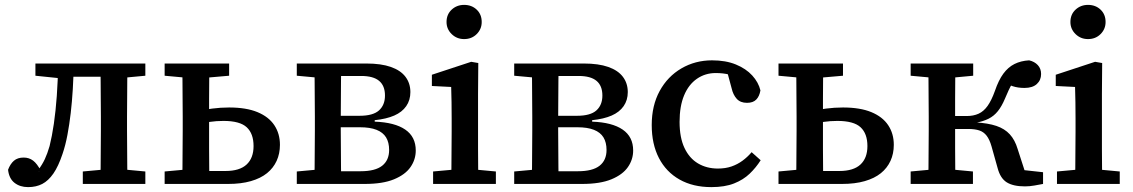

<svg xmlns="http://www.w3.org/2000/svg" viewBox="-20 -753 4640 786"><path d="M95 13Q62 13 39.5 -4.5Q17 -22 13 -58Q22 -82 37 -95Q52 -108 77 -108Q99 -108 115.5 -95.5Q132 -83 147 -54L138 -52H141L135 -55Q153 -79 163.5 -101.5Q174 -124 183 -155Q193 -195 200.5 -246.5Q208 -298 212.5 -360Q217 -422 218 -493H282Q281 -439 278 -388Q275 -337 269.5 -290Q264 -243 256 -200.5Q248 -158 236 -123Q219 -72 198.5 -42.5Q178 -13 153 0Q128 13 95 13ZM125 -443V-493H237V-433H222ZM240 -439V-493H426V-439ZM319 0V-51L428 -61H468L575 -51V0ZM391 0Q392 -31 392 -68Q392 -105 392.5 -144Q393 -183 393 -218V-275Q393 -310 392.5 -349Q392 -388 392 -426Q392 -464 391 -493H502Q501 -464 501 -426Q501 -388 500.5 -349Q500 -310 500 -275V-218Q500 -183 500.5 -144Q501 -105 501 -68Q501 -31 502 0ZM450 -433V-493H575V-443L468 -433Z M803 0V-53H903Q961 -53 989.5 -79.5Q1018 -106 1018 -155Q1018 -206 990 -232Q962 -258 895 -258Q866 -258 838.5 -254Q811 -250 792 -245V-298Q814 -304 848.5 -308.5Q883 -313 918 -313Q988 -313 1034 -294Q1080 -275 1103 -240.5Q1126 -206 1126 -160Q1126 -124 1112.5 -94.5Q1099 -65 1073 -44Q1047 -23 1007 -11.5Q967 0 914 0ZM726 0Q727 -30 727 -67.5Q727 -105 727.5 -144Q728 -183 728 -218V-275Q728 -310 727.5 -349Q727 -388 727 -426Q727 -464 726 -493H837Q837 -464 836.5 -426Q836 -388 836 -348.5Q836 -309 836 -274V-218Q836 -183 836 -144Q836 -105 836.5 -67.5Q837 -30 837 0ZM654 -443V-493H918V-443L803 -433H763ZM654 0V-51L763 -61H779V0Z M1195 0V-51L1304 -61L1333 -52H1456Q1516 -52 1544.5 -74.5Q1573 -97 1573 -139Q1573 -170 1560.5 -190.5Q1548 -211 1521.5 -221.5Q1495 -232 1454 -232H1342V-279H1452Q1507 -279 1531.5 -301Q1556 -323 1556 -362Q1556 -402 1532 -422Q1508 -442 1459 -442H1333L1304 -433L1195 -443V-493H1480Q1540 -493 1580 -479Q1620 -465 1640 -438.5Q1660 -412 1660 -376Q1660 -343 1643 -318.5Q1626 -294 1594 -280Q1562 -266 1514 -261V-255Q1596 -252 1639 -222.5Q1682 -193 1682 -137Q1682 -100 1660.5 -69Q1639 -38 1593 -19Q1547 0 1473 0ZM1267 0Q1268 -31 1268 -68Q1268 -105 1268.5 -144Q1269 -183 1269 -218V-275Q1269 -310 1268.5 -349Q1268 -388 1268 -426Q1268 -464 1267 -493H1377Q1376 -464 1376 -425.5Q1376 -387 1375.5 -347Q1375 -307 1375 -268V-218Q1375 -183 1375.5 -144Q1376 -105 1376 -68Q1376 -31 1377 0Z M1753 0V-51L1863 -61H1903L2010 -51V0ZM1827 0Q1828 -30 1828 -67Q1828 -104 1828.5 -143Q1829 -182 1829 -215V-267Q1829 -304 1828.5 -334.5Q1828 -365 1827 -397L1748 -401V-447L1909 -500L1938 -495L1937 -369V-215Q1937 -182 1937 -143Q1937 -104 1937.5 -67Q1938 -30 1938 0ZM1880 -593Q1850 -593 1829 -613.5Q1808 -634 1808 -663Q1808 -694 1829 -713.5Q1850 -733 1880 -733Q1911 -733 1931.5 -713.5Q1952 -694 1952 -663Q1952 -634 1931.5 -613.5Q1911 -593 1880 -593Z M2085 0V-51L2194 -61L2223 -52H2346Q2406 -52 2434.5 -74.5Q2463 -97 2463 -139Q2463 -170 2450.5 -190.5Q2438 -211 2411.5 -221.5Q2385 -232 2344 -232H2232V-279H2342Q2397 -279 2421.5 -301Q2446 -323 2446 -362Q2446 -402 2422 -422Q2398 -442 2349 -442H2223L2194 -433L2085 -443V-493H2370Q2430 -493 2470 -479Q2510 -465 2530 -438.5Q2550 -412 2550 -376Q2550 -343 2533 -318.5Q2516 -294 2484 -280Q2452 -266 2404 -261V-255Q2486 -252 2529 -222.5Q2572 -193 2572 -137Q2572 -100 2550.5 -69Q2529 -38 2483 -19Q2437 0 2363 0ZM2157 0Q2158 -31 2158 -68Q2158 -105 2158.5 -144Q2159 -183 2159 -218V-275Q2159 -310 2158.5 -349Q2158 -388 2158 -426Q2158 -464 2157 -493H2267Q2266 -464 2266 -425.5Q2266 -387 2265.5 -347Q2265 -307 2265 -268V-218Q2265 -183 2265.5 -144Q2266 -105 2266 -68Q2266 -31 2267 0Z M2892 13Q2817 13 2762 -18Q2707 -49 2677.5 -106Q2648 -163 2648 -241Q2648 -321 2680.5 -380.5Q2713 -440 2769.5 -473Q2826 -506 2895 -506Q2951 -506 2992.5 -489Q3034 -472 3059.5 -444Q3085 -416 3093 -383Q3089 -359 3076 -345.5Q3063 -332 3038 -332Q3011 -332 2996 -348.5Q2981 -365 2975 -392L2951 -481L3013 -430Q2991 -441 2966 -447.5Q2941 -454 2910 -454Q2867 -454 2833 -430.5Q2799 -407 2780.5 -362.5Q2762 -318 2762 -254Q2762 -190 2782 -147.5Q2802 -105 2837.5 -84Q2873 -63 2919 -63Q2950 -63 2974.5 -71.5Q2999 -80 3019.5 -95Q3040 -110 3057 -130L3094 -97Q3075 -67 3049 -42Q3023 -17 2985 -2Q2947 13 2892 13Z M3316 0V-53H3416Q3474 -53 3502.5 -79.5Q3531 -106 3531 -155Q3531 -206 3503 -232Q3475 -258 3408 -258Q3379 -258 3351.5 -254Q3324 -250 3305 -245V-298Q3327 -304 3361.5 -308.5Q3396 -313 3431 -313Q3501 -313 3547 -294Q3593 -275 3616 -240.5Q3639 -206 3639 -160Q3639 -124 3625.5 -94.5Q3612 -65 3586 -44Q3560 -23 3520 -11.5Q3480 0 3427 0ZM3239 0Q3240 -30 3240 -67.5Q3240 -105 3240.5 -144Q3241 -183 3241 -218V-275Q3241 -310 3240.5 -349Q3240 -388 3240 -426Q3240 -464 3239 -493H3350Q3350 -464 3349.5 -426Q3349 -388 3349 -348.5Q3349 -309 3349 -274V-218Q3349 -183 3349 -144Q3349 -105 3349.5 -67.5Q3350 -30 3350 0ZM3167 -443V-493H3431V-443L3316 -433H3276ZM3167 0V-51L3276 -61H3292V0Z M3708 0V-51L3817 -61H3857L3963 -51V0ZM3708 -443V-493H3964V-443L3857 -433H3817ZM3780 0Q3781 -31 3781 -68Q3781 -105 3781.5 -144Q3782 -183 3782 -218V-275Q3782 -310 3781.5 -349Q3781 -388 3781 -426Q3781 -464 3780 -493H3891Q3891 -464 3890.5 -426Q3890 -388 3890 -348Q3890 -308 3890 -271V-224Q3890 -187 3890 -146.5Q3890 -106 3890.5 -68.5Q3891 -31 3891 0ZM4064 -65 4039 -154Q4031 -182 4019 -197.5Q4007 -213 3989 -219Q3971 -225 3944 -225H3856V-278H3937Q3965 -278 3986 -287.5Q4007 -297 4023 -319.5Q4039 -342 4053 -381Q4068 -425 4087.5 -451.5Q4107 -478 4133 -491Q4159 -504 4193 -506Q4215 -501 4228.5 -486.5Q4242 -472 4242 -450Q4242 -425 4224.5 -409Q4207 -393 4174 -393Q4147 -393 4126 -400Q4105 -407 4085 -419L4149 -450Q4136 -432 4123 -410Q4110 -388 4094 -349Q4081 -318 4065 -298Q4049 -278 4027 -267Q4005 -256 3973 -250V-252Q4025 -249 4059 -237.5Q4093 -226 4114 -203Q4135 -180 4146 -143L4189 -10L4113 -63L4250 -48V0Q4234 3 4214.5 6.5Q4195 10 4176 10Q4128 10 4101.5 -6.5Q4075 -23 4064 -65Z M4307 0V-51L4417 -61H4457L4564 -51V0ZM4381 0Q4382 -30 4382 -67Q4382 -104 4382.5 -143Q4383 -182 4383 -215V-267Q4383 -304 4382.5 -334.5Q4382 -365 4381 -397L4302 -401V-447L4463 -500L4492 -495L4491 -369V-215Q4491 -182 4491 -143Q4491 -104 4491.5 -67Q4492 -30 4492 0ZM4434 -593Q4404 -593 4383 -613.5Q4362 -634 4362 -663Q4362 -694 4383 -713.5Q4404 -733 4434 -733Q4465 -733 4485.5 -713.5Q4506 -694 4506 -663Q4506 -634 4485.5 -613.5Q4465 -593 4434 -593Z"/></svg>

Font: Source Serif 4 Medium
Style: Regular
Weight: 500
Designer: Frank Grießhammer
Foundry: Adobe Systems Incorporated
Version: Version 4.004;hotconv 1.0.116;makeotfexe 2.5.65601